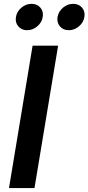

<svg xmlns="http://www.w3.org/2000/svg" viewBox="-20 -961 452 981"><path d="M276.9 -727.5 156.2 0H25.9L146.5 -727.5ZM331.5 -806.6Q302.7 -806.6 286.1 -826.4Q269.5 -846.2 273.9 -874Q278.8 -902.3 302 -921.9Q325.2 -941.4 354 -941.4Q382.3 -941.4 399.2 -921.9Q416 -902.3 411.1 -874Q406.7 -846.2 383.3 -826.4Q359.9 -806.6 331.5 -806.6ZM118.7 -806.6Q90.3 -806.6 73.5 -826.4Q56.6 -846.2 61.5 -874Q65.9 -902.3 89.4 -921.9Q112.8 -941.4 141.1 -941.4Q169.4 -941.4 186.3 -921.9Q203.1 -902.3 198.2 -874Q193.8 -846.2 170.4 -826.4Q147 -806.6 118.7 -806.6Z"/></svg>

Font: Inter 17pt SemiBold
Style: Italic
Weight: 600
Italic angle: -9.3988°
Version: Version 4.001;git-66647c0bb